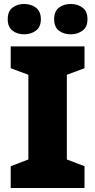

<svg xmlns="http://www.w3.org/2000/svg" viewBox="-20 -948 480 968"><path d="M406 0H34V-110L123 -144V-571L34 -604V-714H406V-604L317 -571V-144L406 -110ZM19 -851Q19 -891 43 -909.5Q67 -928 102 -928Q136 -928 161 -909.5Q186 -891 186 -851Q186 -812 161 -793.5Q136 -775 102 -775Q67 -775 43 -793.5Q19 -812 19 -851ZM253 -851Q253 -891 277 -909.5Q301 -928 337 -928Q371 -928 396 -909.5Q421 -891 421 -851Q421 -812 396 -793.5Q371 -775 337 -775Q301 -775 277 -793.5Q253 -812 253 -851Z"/></svg>

Font: Noto Sans Thai Black
Style: Regular
Weight: 900
Version: Version 2.001